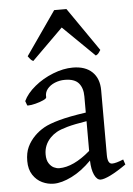

<svg xmlns="http://www.w3.org/2000/svg" viewBox="-53 -758 564 814"><g transform="rotate(-5 229.5 -351.5)"><path d="M304.2 -69.8Q262.7 -27.8 219.7 -6.6Q176.8 14.6 143.1 14.6Q117.7 14.6 94 3.4Q70.3 -7.8 54.7 -31.5Q39.1 -55.2 39.1 -90.8Q39.1 -125.5 50.8 -150.4Q62.5 -175.3 83 -195.8Q101.1 -213.9 123.8 -226.8Q146.5 -239.7 189.7 -251.7Q232.9 -263.7 304.2 -273.9V-342.8Q304.2 -378.4 286.6 -399.2Q269 -419.9 227.1 -419.9Q205.1 -419.9 184.8 -411.6Q164.6 -403.3 152.6 -388.2Q140.6 -373 142.6 -353.5Q143.1 -348.1 128.9 -341.6Q114.7 -335 95.5 -330.1Q76.2 -325.2 64.9 -325.2Q61 -325.2 59.6 -325.7L52.7 -344.7Q67.4 -376.5 102.3 -405.3Q137.2 -434.1 181.2 -451.4Q225.1 -468.8 265.6 -468.8Q318.8 -468.8 348.1 -440.7Q377.4 -412.6 377.4 -362.3V-86.9Q377.4 -48.8 397 -48.8Q413.1 -48.8 444.8 -62L452.1 -40Q412.1 -12.2 384.5 1.2Q356.9 14.6 342.8 14.6Q326.7 14.6 315.9 -8.3Q305.2 -31.2 304.2 -69.8ZM304.2 -237.3Q252 -229 221.4 -220.5Q190.9 -211.9 175 -202.9Q159.2 -193.8 147.5 -181.6Q119.1 -151.9 119.1 -111.8Q119.1 -87.9 128.2 -74Q137.2 -60.1 149.2 -54.4Q161.1 -48.8 171.9 -48.8Q232.4 -48.8 304.2 -110.8ZM233.9 -642.1 101.6 -511.2Q95.7 -514.2 92.5 -517.1Q89.4 -520 85.7 -525.1Q82 -530.3 79.6 -533.2L208.5 -718.3H260.7L388.7 -533.2Q387.2 -531.2 383.5 -525.4Q379.9 -519.5 376.5 -516.6Q373 -513.7 367.7 -511.2Z"/></g></svg>

Font: David Libre
Style: Regular
Weight: 400
Version: Version 1.000